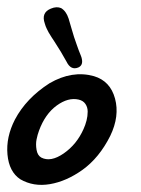

<svg xmlns="http://www.w3.org/2000/svg" viewBox="-63 -513 397 540"><path d="M80.1 -488.8Q96.2 -495.6 108.9 -490.2Q123 -481.9 129.9 -460.9Q131.8 -455.6 138.4 -431.9Q145 -408.2 152.8 -387.2Q154.8 -380.9 158.4 -371.6Q162.1 -362.3 164.6 -356Q167 -349.6 167 -348.1Q171.4 -329.6 157.2 -323.2Q136.2 -314.5 124 -339.8Q108.4 -368.2 90.8 -395Q88.4 -398.4 82 -408.4Q75.7 -418.5 73.7 -421.9Q71.8 -425.3 68.4 -432.4Q64.9 -439.5 63 -446.8Q52.2 -477.5 80.1 -488.8ZM-21 -176.8Q10.7 -236.8 76.2 -278.8Q140.1 -315.9 201.2 -298.8Q247.1 -285.2 260.5 -235.8Q273.9 -186.5 247.1 -130.9Q216.3 -69.3 168.9 -35.2Q123.5 -2.9 77.4 4.9Q31.2 12.7 -5.9 -8.8Q-37.6 -29.8 -42 -78.6Q-46.4 -127.4 -21 -176.8ZM53.2 -69.8Q79.6 -56.2 116.2 -81.5Q152.8 -106.9 171.9 -149.9Q177.2 -161.6 180.4 -174.1Q183.6 -186.5 183.6 -199Q183.6 -211.4 177.2 -220.7Q170.9 -230 158.2 -232.9Q128.9 -239.7 96.4 -216.1Q64 -192.4 46.9 -146Q42.5 -134.3 39.8 -120.8Q37.1 -107.4 39.8 -91.6Q42.5 -75.7 53.2 -69.8Z"/></svg>

Font: Florida Vibes
Style: Regular
Weight: 400
Italic angle: -30°
Designer: Turbologo.com
Foundry: Turbologo.com
Version: Version 1.000;hotconv 1.0.109;makeotfexe 2.5.65596